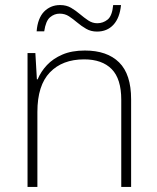

<svg xmlns="http://www.w3.org/2000/svg" viewBox="-20 -740 622 760"><path d="M316 -540Q404 -540 451.5 -493Q499 -446 499 -347V0H460V-345Q460 -428 422 -466.5Q384 -505 313 -505Q227 -505 177.5 -453.5Q128 -402 128 -297V0H89V-530H120L126 -426H129Q142 -457 166 -482.5Q190 -508 227 -524Q264 -540 316 -540ZM125 -616Q127 -642 134.5 -661.5Q142 -681 154 -693.5Q166 -706 182 -713Q198 -720 218 -720Q243 -720 261.5 -709Q280 -698 296.5 -684Q313 -670 329.5 -659Q346 -648 365 -648Q388 -648 406 -662.5Q424 -677 428 -720H459Q454 -669 429 -642Q404 -615 364 -615Q340 -615 321 -626Q302 -637 285.5 -651Q269 -665 253 -675.5Q237 -686 216 -686Q195 -686 178 -671.5Q161 -657 155 -616Z"/></svg>

Font: Noto Sans Hebrew ExtraLight
Style: Regular
Weight: 250
Designer: Monotype Design Team
Foundry: Monotype Imaging Inc.
Version: Version 2.003